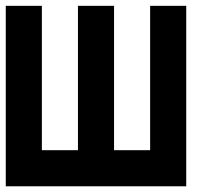

<svg xmlns="http://www.w3.org/2000/svg" viewBox="-20 -445 738 665"><path d="M0 200.2V-424.8H125V75.2H250V-424.8H375V75.2H500V-424.8H625V200.2Z"/></svg>

Font: Ishtika
Style: Block
Weight: 400
Designer: Kailash Nadh
Version: Version 2.3